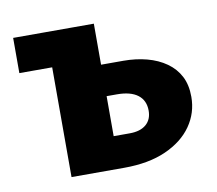

<svg xmlns="http://www.w3.org/2000/svg" viewBox="-56 -488 625 553"><g transform="rotate(-10 256.5 -212.0)"><path d="M111 0V-424H251V-95H298Q329 -95 346 -109.5Q363 -124 363 -150Q363 -180 342 -196Q321 -212 281 -212H216V-304H316Q353 -304 385 -295.5Q417 -287 441 -270Q465 -253 478 -228Q491 -203 491 -168Q491 -121 464.5 -83Q438 -45 387.5 -22.5Q337 0 265 0ZM15 -321V-424H182V-321Z"/></g></svg>

Font: Ysabeau Infant ExtraBold
Style: Regular
Weight: 800
Designer: Christian Thalmann (Catharsis Fonts)
Version: Version 2.001;gftools[0.9.30]; featfreeze: ss01,ss02,lnum